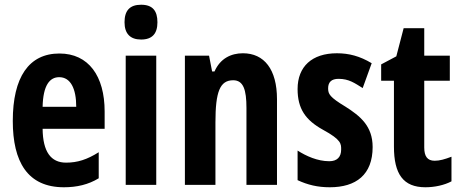

<svg xmlns="http://www.w3.org/2000/svg" viewBox="-20 -781 1948 811"><path d="M231 -555C102 -555 34 -455 34 -270C34 -98 96 10 250 10C304 10 353 -1 397 -28V-138C348 -107 307 -94 259 -94C195 -94 161 -140 160 -237H422V-310C422 -460 354 -555 231 -555ZM230 -455C278 -455 302 -407 302 -330H160C162 -421 190 -455 230 -455Z M576 -761C528 -761 506 -736 506 -687C506 -639 530 -614 576 -614C623 -614 645 -639 645 -687C645 -735 625 -761 576 -761ZM640 -546H511V0H640Z M1006 -556C956 -556 910 -534 886 -479H876L863 -546H761V0H890V-264C890 -394 909 -442 965 -442C1008 -442 1021 -402 1021 -325V0H1150V-362C1150 -488 1096 -556 1006 -556Z M1554 -160C1554 -249 1501 -291 1440 -330C1372 -371 1366 -384 1366 -408C1366 -434 1380 -448 1410 -448C1454 -448 1478 -430 1512 -409L1550 -514C1500 -544 1454 -556 1403 -556C1298 -556 1237 -500 1237 -405C1237 -322 1270 -274 1344 -233C1423 -190 1421 -173 1421 -149C1421 -118 1404 -100 1371 -100C1321 -100 1273 -122 1237 -145V-20C1280 0 1322 10 1373 10C1484 10 1554 -43 1554 -160Z M1816 -102C1785 -102 1772 -121 1772 -158V-440H1880V-546H1772V-662H1685L1654 -543L1590 -509V-440H1644V-162C1644 -46 1683 10 1777 10C1816 10 1857 1 1887 -15V-119C1858 -108 1837 -102 1816 -102Z"/></svg>

Font: Noto Sans Malayalam ExtraCondensed
Style: Bold
Weight: 700
Width: 2
Designer: Jelle Bosma - Monotype Design Team
Foundry: Monotype Imaging Inc.
Version: Version 2.104